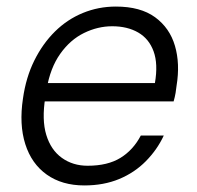

<svg xmlns="http://www.w3.org/2000/svg" viewBox="-20 -553 600 585"><path d="M237 12Q169 12 122.5 -21Q76 -54 57 -114Q38 -174 50 -253Q59 -317 84.5 -368.5Q110 -420 147.5 -457Q185 -494 232.5 -513.5Q280 -533 333 -533Q408 -533 452.5 -500.5Q497 -468 513 -413.5Q529 -359 518 -292Q517 -282 515 -270Q513 -258 509 -244H99L109 -300H452Q462 -358 448 -396.5Q434 -435 401 -454Q368 -473 322 -473Q278 -473 236 -452.5Q194 -432 163.5 -389Q133 -346 122 -281L118 -256Q107 -188 121 -142Q135 -96 168.5 -72Q202 -48 247 -48Q308 -48 347 -72Q386 -96 409 -140H479Q459 -97 424.5 -62Q390 -27 343 -7.5Q296 12 237 12Z"/></svg>

Font: DM Sans 10pt Light
Style: Italic
Weight: 300
Italic angle: -10°
Version: Version 4.004;gftools[0.9.30]